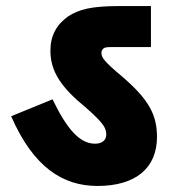

<svg xmlns="http://www.w3.org/2000/svg" viewBox="-20 -642 565 636"><path d="M500 -188C500 -260 475 -311 384 -389C324 -439 316 -452 316 -467C316 -473 318 -476 321 -480C326 -485 333 -486 347 -486H480V-622H380C277 -622 242 -610 206 -588C168 -561 147 -525 147 -474C147 -405 183 -352 264 -286C323 -234 332 -218 332 -196C332 -176 316 -166 295 -166C244 -166 202 -214 154 -313L17 -257C91 -87 189 -26 303 -26C430 -26 500 -86 500 -188Z"/></svg>

Font: Noto Sans Devanagari UI SemiCondensed Black
Style: Regular
Weight: 900
Width: 4
Designer: Jelle Bosma - Monotype Design Team
Foundry: Monotype Imaging Inc.
Version: Version 2.004